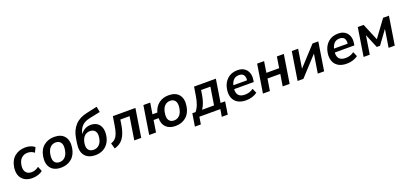

<svg xmlns="http://www.w3.org/2000/svg" viewBox="31 -1917 6791 3218"><g transform="rotate(-20 3426.5 -308.0)"><path d="M279 10Q196 10 140 -24.5Q84 -59 60.5 -121.5Q37 -184 50 -268Q70 -390 147.5 -452.5Q225 -515 339 -515Q386 -515 430.5 -501Q475 -487 502 -460L461 -375Q437 -397 405 -407.5Q373 -418 343 -418Q279 -418 234.5 -378.5Q190 -339 177 -259Q164 -180 196.5 -134Q229 -88 299 -88Q329 -88 363.5 -99.5Q398 -111 428 -136L464 -50Q433 -23 382.5 -6.5Q332 10 279 10Z M791 10Q667 10 607.5 -64Q548 -138 568 -268Q588 -390 665.5 -452.5Q743 -515 852 -515Q976 -515 1035 -441.5Q1094 -368 1074 -238Q1055 -117 978 -53.5Q901 10 791 10ZM798 -86Q855 -86 896 -126.5Q937 -167 950 -248Q964 -336 934 -377.5Q904 -419 844 -419Q786 -419 746 -378.5Q706 -338 693 -258Q679 -170 708 -128Q737 -86 798 -86Z M1404 10Q1275 10 1215 -67Q1155 -144 1177 -283L1192 -374Q1213 -505 1291 -590.5Q1369 -676 1505 -704L1696 -746L1715 -646L1515 -604Q1424 -584 1376 -531Q1328 -478 1314 -398V-396Q1344 -442 1391 -468.5Q1438 -495 1498 -495Q1564 -495 1610 -464Q1656 -433 1675.5 -374.5Q1695 -316 1682 -233Q1669 -154 1629.5 -99.5Q1590 -45 1532 -17.5Q1474 10 1404 10ZM1405 -85Q1464 -85 1505 -125Q1546 -165 1558 -241Q1571 -320 1541 -360.5Q1511 -401 1449 -401Q1389 -401 1349 -361Q1309 -321 1296 -245Q1283 -166 1313 -125.5Q1343 -85 1405 -85Z M1742 14 1714 -85Q1761 -101 1791 -130.5Q1821 -160 1840 -211.5Q1859 -263 1872 -345L1898 -505H2300L2220 0H2096L2161 -409H1996L1984 -331Q1967 -225 1936.5 -155Q1906 -85 1858.5 -44.5Q1811 -4 1742 14Z M2832 10Q2725 10 2665 -48.5Q2605 -107 2607 -211H2517L2484 0H2362L2442 -505H2564L2532 -307H2619Q2648 -409 2720.5 -462Q2793 -515 2893 -515Q3017 -515 3076.5 -441.5Q3136 -368 3115 -238Q3096 -117 3019 -53.5Q2942 10 2832 10ZM2840 -86Q2897 -86 2937.5 -126.5Q2978 -167 2991 -248Q3005 -336 2975 -377.5Q2945 -419 2885 -419Q2827 -419 2787.5 -378.5Q2748 -338 2735 -258Q2721 -170 2750 -128Q2779 -86 2840 -86Z M3130 130 3166 -95H3224Q3262 -142 3285.5 -205.5Q3309 -269 3323 -361L3346 -505H3735L3670 -95H3751L3716 130H3610L3631 0H3257L3236 130ZM3340 -94H3553L3603 -411H3437L3425 -333Q3415 -266 3393 -202Q3371 -138 3340 -94Z M4090 10Q4001 10 3942.5 -25Q3884 -60 3860 -123.5Q3836 -187 3849 -271Q3867 -384 3939 -449.5Q4011 -515 4121 -515Q4194 -515 4241.5 -483Q4289 -451 4309 -395.5Q4329 -340 4317 -267L4312 -235H3963Q3957 -164 3992 -125Q4027 -86 4106 -86Q4145 -86 4182.5 -97.5Q4220 -109 4255 -135L4291 -51Q4250 -21 4198 -5.5Q4146 10 4090 10ZM4116 -429Q4057 -429 4021.5 -393Q3986 -357 3973 -301H4217Q4229 -429 4116 -429Z M4391 0 4471 -505H4595L4564 -307H4792L4823 -505H4947L4867 0H4743L4777 -211H4549L4515 0Z M5009 0 5089 -505H5202L5149 -168L5459 -505H5562L5482 0H5369L5423 -338L5112 0Z M5885 10Q5796 10 5737.5 -25Q5679 -60 5655 -123.5Q5631 -187 5644 -271Q5662 -384 5734 -449.5Q5806 -515 5916 -515Q5989 -515 6036.5 -483Q6084 -451 6104 -395.5Q6124 -340 6112 -267L6107 -235H5758Q5752 -164 5787 -125Q5822 -86 5901 -86Q5940 -86 5977.5 -97.5Q6015 -109 6050 -135L6086 -51Q6045 -21 5993 -5.5Q5941 10 5885 10ZM5911 -429Q5852 -429 5816.5 -393Q5781 -357 5768 -301H6012Q6024 -429 5911 -429Z M6186 0 6266 -505H6370L6496 -203L6718 -505H6822L6742 0H6632L6683 -320L6509 -82H6451L6348 -330L6296 0Z"/></g></svg>

Font: Mulish
Style: Bold Italic
Weight: 700
Italic angle: -9°
Designer: Vernon Adams
Foundry: Vernon Adams
Version: Version 3.603; ttfautohint (v1.8.3)